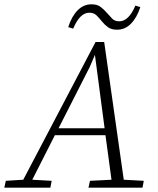

<svg xmlns="http://www.w3.org/2000/svg" viewBox="-47 -872 734 892"><path d="M-27 0 -20 -32 61 -37 397 -677H437L528 -37L621 -32L615 0H364L371 -32L471 -37L443 -244H208L103 -37L193 -32L187 0ZM370 -561 225 -276H439L394 -617ZM270 -746Q286 -796 313.5 -824Q341 -852 378 -852Q404 -852 419.5 -840.5Q435 -829 449 -813Q462 -798 474 -785.5Q486 -773 507 -773Q551 -773 582 -846L605 -839Q589 -790 561.5 -762Q534 -734 497 -734Q471 -734 455.5 -745Q440 -756 427 -772Q414 -788 401.5 -800.5Q389 -813 368 -813Q324 -813 293 -739Z"/></svg>

Font: Source Serif 4 SmText Light
Style: Italic
Weight: 300
Italic angle: -12°
Designer: Frank Grießhammer
Foundry: Adobe
Version: Version 4.005;hotconv 1.1.0;makeotfexe 2.6.0